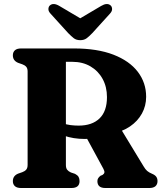

<svg xmlns="http://www.w3.org/2000/svg" viewBox="-20 -943 824 963"><path d="M713 -457.5Q713 -412 691.8 -373.5Q670.5 -335 632 -308.8Q593.5 -282.5 541 -273Q515.5 -269 495.2 -262.5Q475 -256 454.2 -251Q433.5 -246 406.5 -246Q377 -246 350.5 -250.2Q324 -254.5 301.8 -262.2Q279.5 -270 262.5 -279.5L263 -341Q279 -330.5 296.8 -324.2Q314.5 -318 334 -315.5Q353.5 -313 374.5 -313Q442 -313 479.2 -349Q516.5 -385 516.5 -456Q516.5 -507.5 494.5 -547.5Q472.5 -587.5 433.5 -610.2Q394.5 -633 342 -633H310.5V-116Q310.5 -99.5 317 -91.5Q323.5 -83.5 335.5 -78L356.5 -71Q369.5 -64 374.2 -55.5Q379 -47 379 -34.5Q379 0 338 0H86Q65 0 54.8 -9.2Q44.5 -18.5 44.5 -34.5Q44.5 -61 70.5 -72L92 -79.5Q104.5 -84 111.5 -92.2Q118.5 -100.5 118.5 -116V-584.5Q118.5 -600 111.5 -608Q104.5 -616 92 -620.5L70.5 -628Q44.5 -639 44.5 -665.5Q44.5 -681.5 54.8 -690.8Q65 -700 86 -700H351Q468 -700 548.8 -668.8Q629.5 -637.5 671.2 -582.8Q713 -528 713 -457.5ZM401 -276 585.5 -297.5 700 -109Q709 -93.5 718 -85.8Q727 -78 742.5 -71.5Q757 -65.5 763.5 -56.8Q770 -48 770 -34.5Q770 -18.5 759.8 -9.2Q749.5 0 728.5 0H508.5Q468.5 0 468.5 -34.5Q468.5 -43 472.5 -49.2Q476.5 -55.5 484 -61.5L494 -65.5Q502 -70.5 503.5 -77.5Q505 -84.5 498.5 -96.5ZM421 -828.5 278 -913Q248 -931 230.5 -916Q223.5 -910 222.8 -898.5Q222 -887 233.5 -874.5L322 -777Q337.5 -761 350.2 -751.2Q363 -741.5 382.5 -741.5Q402 -741.5 414.8 -751.2Q427.5 -761 443 -777L531.5 -874.5Q543 -887 542.2 -898.5Q541.5 -910 534.5 -916Q517 -931 487 -913L344 -828.5Z"/></svg>

Font: Fraunces 28pt Soft Wonky
Style: Bold
Weight: 700
Version: Version 1.000;[b76b70a41]